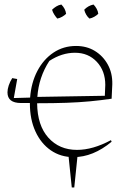

<svg xmlns="http://www.w3.org/2000/svg" viewBox="-20 -688 571 848"><path d="M73 -233Q13 -233 13 -280Q13 -294 18.5 -310.5Q24 -327 34 -343L56 -339L41 -255L113 -257Q118 -323 145 -374.5Q172 -426 216 -455.5Q260 -485 316 -485Q363 -485 399 -463Q435 -441 456 -403Q477 -365 476 -316L473 -252Q425 -245 377.5 -240.5Q330 -236 274 -234Q218 -232 144 -232Q145 -134 193.5 -80Q242 -26 320 -26Q390 -26 470 -69L473 -62Q391 6 305 6Q248 6 204.5 -24Q161 -54 136.5 -107.5Q112 -161 112 -231V-233ZM198 -419Q151 -347 145 -260L443 -265L445 -313Q445 -375 407.5 -415Q370 -455 311 -455Q253 -455 198 -419ZM251 -668Q269 -650 272 -627Q265 -620 254.5 -614Q244 -608 233 -606Q226 -614 219.5 -624Q213 -634 210 -645Q218 -653 228.5 -659.5Q239 -666 251 -668ZM393 -668Q401 -660 407 -649Q413 -638 414 -627Q407 -620 396.5 -614Q386 -608 375 -606Q358 -621 352 -645Q369 -663 393 -668ZM297 140 281 -15H324L308 140Z"/></svg>

Font: Piazzolla Thin
Style: Regular
Weight: 100
Designer: Juan Pablo del Peral
Foundry: Huerta Tipografica
Version: Version 1.330